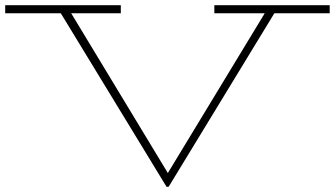

<svg xmlns="http://www.w3.org/2000/svg" viewBox="-27 -706 1289 739"><path d="M1242 -655H1029L622 13H614L207 -655H-7V-686H438V-655H247L619 -40L992 -655H798V-686H1242Z"/></svg>

Font: BioRhyme Expanded ExtraLight
Style: Regular
Weight: 275
Width: 7
Designer: Aoife Mooney
Foundry: Aoife Mooney Type
Version: Version 1.000